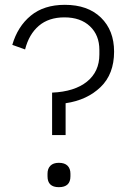

<svg xmlns="http://www.w3.org/2000/svg" viewBox="-20 -766 532 796"><path d="M196 -382Q289 -386 340.5 -427.5Q392 -469 392 -540V-559Q392 -620 353 -657Q314 -694 247 -694Q182 -694 141 -659Q100 -624 84 -561L31 -580Q53 -656 107.5 -701Q162 -746 249 -746Q344 -746 398.5 -693Q453 -640 453 -552Q453 -459 397 -405Q341 -351 252 -338V-206H196ZM177 -35V-46Q177 -67 189 -79Q201 -91 224 -91Q248 -91 260 -79Q272 -67 272 -46V-35Q272 10 224 10Q177 10 177 -35Z"/></svg>

Font: IBM Plex Sans JP Light
Style: Regular
Weight: 300
Designer: Mike Abbink; Paul van der Laan; Pieter van Rosmalen; Wujin Sim; Yejin Wi; Jinhee Kim; Boomi Park; Yona Kim; Kichan Ma
Foundry: Sandoll Inc.
Version: Version 1.002